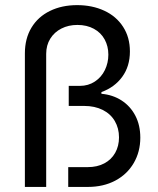

<svg xmlns="http://www.w3.org/2000/svg" viewBox="-20 -737 621 757"><path d="M284.2 -716.8Q343.8 -716.8 391.1 -694.8Q438.5 -672.9 465.3 -631.3Q492.2 -589.8 492.2 -534.2Q492.2 -475.6 461.9 -434.1Q431.6 -392.6 379.9 -374V-367.2Q424.8 -363.3 459.5 -340.8Q494.1 -318.4 513.7 -280.8Q533.2 -243.2 533.2 -194.3Q533.2 -138.7 507.3 -94.2Q481.4 -49.8 434.6 -24.9Q387.7 0 326.2 0H249V-78.1H326.2Q363.3 -78.1 391.1 -92.8Q418.9 -107.4 434.1 -134.3Q449.2 -161.1 449.2 -195.3Q449.2 -231.4 432.6 -259.8Q416 -288.1 384.8 -303.7Q353.5 -319.3 312.5 -319.3H251V-398.4H294.9Q328.1 -398.4 354 -415.5Q379.9 -432.6 393.6 -460.9Q407.2 -489.3 407.2 -521.5Q407.2 -554.7 392.6 -581.5Q377.9 -608.4 350.1 -623.5Q322.3 -638.7 285.2 -638.7Q250 -638.7 222.2 -624.5Q194.3 -610.4 178.2 -584.5Q162.1 -558.6 162.1 -524.4V0H78.1V-526.4Q78.1 -585 104 -627.9Q129.9 -670.9 176.8 -693.8Q223.6 -716.8 284.2 -716.8Z"/></svg>

Font: Pretendard Std Variable
Style: Regular
Weight: 400
Designer: Base glyphs from Inter by Rasmus Andersson; Hangeul glyphs from Noto Sans CJK(Source Han Sans) by Jang Soo-young and Kan
Foundry: Kil Hyung-jin
Version: Version 1.309;Glyphs 3.2 (3225)